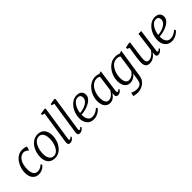

<svg xmlns="http://www.w3.org/2000/svg" viewBox="204 -2161 3753 3753"><g transform="rotate(-45 2080.5 -285.0)"><path d="M209.5 10Q126.5 10 80.2 -48.5Q34 -107 34 -208Q34 -266 52.8 -328Q71.5 -390 107.5 -443.8Q143.5 -497.5 196.8 -530.8Q250 -564 319 -564Q345.5 -564 376 -557.8Q406.5 -551.5 427.5 -540.5L404 -458.5L392.5 -465Q380 -478 364.8 -487.8Q349.5 -497.5 333.8 -502.8Q318 -508 302 -508Q260 -508 226 -487Q192 -466 167.5 -427Q143 -388 130 -335Q117 -282 117 -217.5Q117.5 -161.5 130.8 -123.2Q144 -85 169.5 -65.5Q195 -46 231 -46Q261 -46 284.5 -53.5Q308 -61 329 -75Q350 -89 372 -107L387.5 -75Q375 -60 350.8 -40Q326.5 -20 291.2 -5Q256 10 209.5 10Z M742 -564Q804.5 -564 847.5 -537Q890.5 -510 912.8 -459Q935 -408 935 -336Q935 -271 915 -209.2Q895 -147.5 858.2 -98Q821.5 -48.5 770.8 -19.2Q720 10 658.5 10Q596.5 10 553 -16Q509.5 -42 486.8 -92Q464 -142 464 -212Q464 -278.5 483.8 -341.5Q503.5 -404.5 540.2 -454.5Q577 -504.5 628.2 -534.2Q679.5 -564 742 -564ZM729.5 -517Q693 -517 663.8 -499Q634.5 -481 612.5 -450.2Q590.5 -419.5 575.8 -380.5Q561 -341.5 553.8 -299.5Q546.5 -257.5 546.5 -217.5Q546.5 -159 561 -118.8Q575.5 -78.5 603.5 -57.5Q631.5 -36.5 672 -36.5Q707.5 -36.5 736.2 -54.5Q765 -72.5 786.8 -103.2Q808.5 -134 823 -172.5Q837.5 -211 845 -252.8Q852.5 -294.5 852.5 -334.5Q852.5 -391 839 -431.8Q825.5 -472.5 798.5 -494.8Q771.5 -517 729.5 -517Z M1100.5 -77.5Q1098 -60.5 1102.8 -51.8Q1107.5 -43 1114.5 -43Q1124.5 -43 1137 -50Q1149.5 -57 1167 -76L1180 -55Q1175.5 -47 1161.5 -31.5Q1147.5 -16 1126 -3Q1104.5 10 1075 10Q1058 10 1046.2 4Q1034.5 -2 1028.5 -15.5Q1022.5 -29 1023 -50.5Q1023 -54 1023.5 -60.2Q1024 -66.5 1024.8 -73.2Q1025.5 -80 1026 -85.5L1128 -753L1068 -769L1076 -800.5L1192.5 -818L1210.5 -806Z M1370 -77.5Q1367.5 -60.5 1372.2 -51.8Q1377 -43 1384 -43Q1394 -43 1406.5 -50Q1419 -57 1436.5 -76L1449.5 -55Q1445 -47 1431 -31.5Q1417 -16 1395.5 -3Q1374 10 1344.5 10Q1327.5 10 1315.8 4Q1304 -2 1298 -15.5Q1292 -29 1292.5 -50.5Q1292.5 -54 1293 -60.2Q1293.5 -66.5 1294.2 -73.2Q1295 -80 1295.5 -85.5L1397.5 -753L1337.5 -769L1345.5 -800.5L1462 -818L1480 -806Z M1934 -91Q1920 -71 1890.5 -47.5Q1861 -24 1820.2 -7Q1779.5 10 1732 10Q1680 10 1642.8 -8.5Q1605.5 -27 1582.5 -59Q1559.5 -91 1549.2 -130.2Q1539 -169.5 1539.5 -211Q1541 -280.5 1563 -343.8Q1585 -407 1623.8 -456.5Q1662.5 -506 1713.8 -535Q1765 -564 1825.5 -564Q1871.5 -564 1901.8 -548.2Q1932 -532.5 1946.8 -505.2Q1961.5 -478 1961.5 -443.5Q1961.5 -398 1937 -363Q1912.5 -328 1873 -302.5Q1833.5 -277 1787.5 -260.5Q1741.5 -244 1697.8 -235.8Q1654 -227.5 1623 -227Q1620.5 -197.5 1625.2 -165.8Q1630 -134 1643.8 -106.5Q1657.5 -79 1682 -62Q1706.5 -45 1743.5 -45Q1771.5 -45 1800.8 -53.5Q1830 -62 1859.5 -79.2Q1889 -96.5 1916 -123.5ZM1808 -518.5Q1768 -518.5 1735.8 -495Q1703.5 -471.5 1680.2 -434Q1657 -396.5 1643 -353.2Q1629 -310 1624.5 -269.5Q1658 -271 1694 -279Q1730 -287 1763.5 -301.5Q1797 -316 1824 -336Q1851 -356 1866.8 -382Q1882.5 -408 1882.5 -438.5Q1882.5 -478 1862.8 -498.2Q1843 -518.5 1808 -518.5Z M2421.5 -85Q2418 -60.5 2425.2 -51.8Q2432.5 -43 2440.5 -43Q2450.5 -43 2460.8 -50.2Q2471 -57.5 2485 -71L2498.5 -50Q2495 -43.5 2481.5 -29Q2468 -14.5 2447 -2.2Q2426 10 2400 10Q2372.5 10 2356.8 -5.2Q2341 -20.5 2343 -56.5L2348.5 -99Q2330.5 -73 2307.2 -47.8Q2284 -22.5 2253.2 -6.2Q2222.5 10 2182 10Q2130 10 2095 -16.8Q2060 -43.5 2042.2 -90.5Q2024.5 -137.5 2024.5 -197.5Q2024.5 -244 2037.8 -295Q2051 -346 2077 -393.5Q2103 -441 2141.2 -479.8Q2179.5 -518.5 2230 -541.2Q2280.5 -564 2343 -564Q2364 -564 2390 -558.2Q2416 -552.5 2436.5 -543.5L2488 -562.5ZM2401.5 -494Q2387 -506 2368.2 -511.5Q2349.5 -517 2328 -517Q2285.5 -517 2250.2 -498.8Q2215 -480.5 2188 -449Q2161 -417.5 2142.5 -376.8Q2124 -336 2114.5 -291.2Q2105 -246.5 2105 -202Q2105 -150.5 2116.8 -115.5Q2128.5 -80.5 2148.8 -63.2Q2169 -46 2195.5 -46Q2224 -46 2248.2 -57.2Q2272.5 -68.5 2293 -86.5Q2313.5 -104.5 2329.5 -125Q2345.5 -145.5 2356.5 -164Z M2962 38.5Q2954 95.5 2927 135.5Q2900 175.5 2862.5 200.5Q2825 225.5 2783.5 237Q2742 248.5 2704 248.5Q2683 248.5 2661.5 245.8Q2640 243 2622 238.8Q2604 234.5 2593.5 230L2614 156.5Q2626.5 163.5 2646.2 170.8Q2666 178 2689.5 183.2Q2713 188.5 2737.5 188.5Q2781.5 188.5 2811 177Q2840.5 165.5 2857.8 137.5Q2875 109.5 2882 61.5L2904 -80Q2887.5 -57.5 2863 -37Q2838.5 -16.5 2807.5 -3.2Q2776.5 10 2741 10Q2686.5 10 2650.8 -16.8Q2615 -43.5 2597.2 -90.5Q2579.5 -137.5 2579.5 -198Q2579.5 -244.5 2592.8 -295.2Q2606 -346 2632 -393.8Q2658 -441.5 2695.8 -480Q2733.5 -518.5 2783 -541.2Q2832.5 -564 2893 -564Q2922.5 -564 2950.5 -557.8Q2978.5 -551.5 2998.5 -542.5L3055 -563.5ZM2965 -491.5Q2949 -505 2927 -511Q2905 -517 2882 -517Q2837 -517 2801.2 -497Q2765.5 -477 2739.2 -443.8Q2713 -410.5 2695.5 -369.2Q2678 -328 2669.5 -285Q2661 -242 2661 -203.5Q2661 -166 2667.2 -136.8Q2673.5 -107.5 2685.8 -87Q2698 -66.5 2715.8 -56Q2733.5 -45.5 2756.5 -45.5Q2793 -45.5 2823.8 -60.5Q2854.5 -75.5 2877.8 -99Q2901 -122.5 2914 -147.5Z M3280 10Q3244.5 10 3218.2 -2Q3192 -14 3177.5 -42.2Q3163 -70.5 3163 -120Q3163 -137 3164.2 -158.2Q3165.5 -179.5 3168.2 -203.5Q3171 -227.5 3174 -251Q3177 -274.5 3180.5 -294.5L3209.5 -484L3159.5 -507.5L3165 -540.5L3273 -562L3292 -552L3256 -290.5Q3253.5 -269.5 3250.8 -249Q3248 -228.5 3245.2 -208.8Q3242.5 -189 3241 -170Q3239.5 -151 3239.5 -132.5Q3239.5 -97 3248.2 -78Q3257 -59 3273.5 -52Q3290 -45 3312 -45Q3340.5 -45 3371 -61.8Q3401.5 -78.5 3428.8 -104.8Q3456 -131 3474.5 -160L3527 -557.5H3603.5L3539.5 -79Q3537 -61 3541 -52Q3545 -43 3552.5 -43Q3562.5 -43 3575.5 -51Q3588.5 -59 3606.5 -76.5L3618 -54.5Q3614 -47.5 3598.5 -32Q3583 -16.5 3560.2 -3.8Q3537.5 9 3510.5 9Q3483 9 3470.8 -9Q3458.5 -27 3463 -56Q3463 -57.5 3463.5 -62.8Q3464 -68 3465.2 -75Q3466.5 -82 3467.2 -89.2Q3468 -96.5 3468.5 -102.5L3467.5 -103.5Q3451.5 -82 3431.8 -61.5Q3412 -41 3388.2 -25Q3364.5 -9 3337.5 0.5Q3310.5 10 3280 10Z M4093.5 -91Q4079.5 -71 4050 -47.5Q4020.5 -24 3979.8 -7Q3939 10 3891.5 10Q3839.5 10 3802.2 -8.5Q3765 -27 3742 -59Q3719 -91 3708.8 -130.2Q3698.5 -169.5 3699 -211Q3700.5 -280.5 3722.5 -343.8Q3744.5 -407 3783.2 -456.5Q3822 -506 3873.2 -535Q3924.5 -564 3985 -564Q4031 -564 4061.2 -548.2Q4091.5 -532.5 4106.2 -505.2Q4121 -478 4121 -443.5Q4121 -398 4096.5 -363Q4072 -328 4032.5 -302.5Q3993 -277 3947 -260.5Q3901 -244 3857.2 -235.8Q3813.5 -227.5 3782.5 -227Q3780 -197.5 3784.8 -165.8Q3789.5 -134 3803.2 -106.5Q3817 -79 3841.5 -62Q3866 -45 3903 -45Q3931 -45 3960.2 -53.5Q3989.5 -62 4019 -79.2Q4048.5 -96.5 4075.5 -123.5ZM3967.5 -518.5Q3927.5 -518.5 3895.2 -495Q3863 -471.5 3839.8 -434Q3816.5 -396.5 3802.5 -353.2Q3788.5 -310 3784 -269.5Q3817.5 -271 3853.5 -279Q3889.5 -287 3923 -301.5Q3956.5 -316 3983.5 -336Q4010.5 -356 4026.2 -382Q4042 -408 4042 -438.5Q4042 -478 4022.2 -498.2Q4002.5 -518.5 3967.5 -518.5Z"/></g></svg>

Font: Merriweather 28pt Light
Style: Italic
Weight: 300
Italic angle: -7.8°
Version: Version 2.101